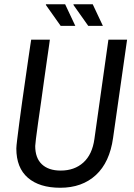

<svg xmlns="http://www.w3.org/2000/svg" viewBox="-20 -873 632 905"><path d="M264 12Q166 12 111.5 -35Q57 -82 57 -173Q57 -183 61 -215.5Q65 -248 71 -294.5Q77 -341 84.5 -394Q92 -447 99.5 -498.5Q107 -550 113 -592.5Q119 -635 123 -660.5Q127 -686 127 -686H215Q215 -686 211.5 -660Q208 -634 201.5 -591Q195 -548 188 -496Q181 -444 173.5 -391.5Q166 -339 159.5 -294Q153 -249 149.5 -219.5Q146 -190 146 -185Q146 -128 177.5 -98.5Q209 -69 266 -69Q331 -69 373 -107Q415 -145 425 -218L491 -686H579L513 -223Q497 -108 432 -48Q367 12 264 12ZM396 -751 326 -850 327 -853H417L465 -751ZM266 -751 196 -850 197 -853H287L335 -751Z"/></svg>

Font: Archivo Narrow
Style: Italic
Weight: 400
Italic angle: -8°
Designer: Hector Gatti
Foundry: Omnibus-Type
Version: Version 3.002